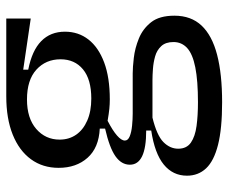

<svg xmlns="http://www.w3.org/2000/svg" viewBox="-78 -481 728 612"><g transform="rotate(-90 286.0 -175.0)"><path d="M266 169Q182 169 130.5 156Q79 143 55.5 118Q32 93 32 57Q32 12 67.5 -17Q103 -46 176 -57V-73Q121 -73 94 -86Q67 -99 67 -125Q67 -152 94 -171Q121 -190 182 -204V-221Q121 -224 89 -260Q57 -296 57 -352Q57 -403 84.5 -440.5Q112 -478 163 -498.5Q214 -519 285 -519H533V-441L370 -465V-449Q431 -437 461 -407.5Q491 -378 491 -332Q491 -289 466 -257Q441 -225 393 -207Q345 -189 275 -189Q260 -189 245 -190.5Q230 -192 207 -196Q176 -180 160 -166Q144 -152 144 -141Q144 -131 157.5 -125.5Q171 -120 191.5 -118Q212 -116 230 -116H358Q377 -116 407.5 -112.5Q438 -109 469 -96.5Q500 -84 521 -57.5Q542 -31 542 17Q542 70 510.5 103.5Q479 137 417.5 153Q356 169 266 169ZM266 92Q335 92 377.5 83.5Q420 75 439 57.5Q458 40 458 14Q458 -11 445 -25Q432 -39 412.5 -44.5Q393 -50 372.5 -51.5Q352 -53 337 -53H217Q160 -39 139 -18Q118 3 118 29Q118 56 137.5 69.5Q157 83 190.5 87.5Q224 92 266 92ZM278 -248Q339 -248 371 -274.5Q403 -301 403 -346Q403 -393 370 -423Q337 -453 275 -453Q215 -453 181 -423.5Q147 -394 147 -349Q147 -319 162.5 -296.5Q178 -274 207.5 -261Q237 -248 278 -248Z"/></g></svg>

Font: Bricolage Grotesque 36pt
Style: Regular
Weight: 400
Designer: Mathieu Triay
Foundry: Atelier Triay
Version: Version 1.001;gftools[0.9.33.dev8+g029e19f]